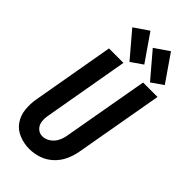

<svg xmlns="http://www.w3.org/2000/svg" viewBox="-302 -1045 1119 1119"><g transform="rotate(45 257.5 -485.5)"><path d="M255 -764 124 -918 213 -979 327 -814ZM424 -764 293 -918 382 -979 496 -814ZM201 8Q157 8 116 -8.5Q75 -25 51 -59.5Q27 -94 22.5 -138.5Q18 -183 26 -227L115 -735H234L142 -209Q137 -184 139.5 -158.5Q142 -133 159.5 -115.5Q177 -98 202 -98Q228 -98 251 -114Q274 -130 286 -154Q298 -178 302 -203L396 -735H515L418 -185Q411 -147 394 -110.5Q377 -74 346 -45.5Q315 -17 276.5 -4.5Q238 8 201 8Z"/></g></svg>

Font: Iosevka SS08
Style: Bold Italic
Weight: 700
Italic angle: -10°
Monospace: yes
Designer: Belleve Invis
Foundry: Belleve Invis
Version: 2.1.0; ttfautohint (v1.8.2)